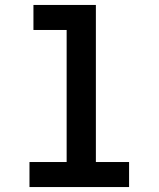

<svg xmlns="http://www.w3.org/2000/svg" viewBox="-20 -755 640 775"><path d="M99 0V-101H249V-634H115V-735H367V-101H501V0Z"/></svg>

Font: Iosevka Custom Extended
Style: Bold
Weight: 700
Width: 7
Monospace: yes
Designer: Belleve Invis
Foundry: Belleve Invis
Version: Version 11.2.4; ttfautohint (v1.8.4)